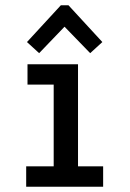

<svg xmlns="http://www.w3.org/2000/svg" viewBox="-20 -706 490 726"><path d="M79 0V-77H183V-386H84V-463H275V-77H370V0ZM128 -505 82 -547 210 -686H239L367 -547L321 -505L224 -605Z"/></svg>

Font: Inconsolata SemiCondensed SemiBold
Style: Regular
Weight: 600
Width: 4
Monospace: yes
Designer: Raph Levien, Cyreal, Brenton Simpson
Foundry: Raph Levien, Cyreal, Google
Version: Version 3.001; ttfautohint (v1.8.2.53-6de2)